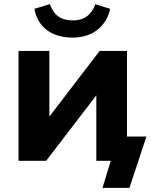

<svg xmlns="http://www.w3.org/2000/svg" viewBox="-20 -789 749 942"><path d="M206.5 0 452.6 -321.3V0H523.4L482.9 132.8H615.2L698.2 -119.1H603V-539.1H468.8L222.2 -216.8V-539.1H70.8V0ZM336.4 -604.5C437.5 -604.5 502.4 -663.1 520.5 -745.6L447.8 -768.1C429.7 -718.8 397 -689 337.4 -689C277.8 -689 245.1 -713.4 224.6 -769L148.9 -745.6C161.6 -668 221.7 -604.5 336.4 -604.5Z"/></svg>

Font: Winston ExtraBold
Style: Regular
Weight: 800
Designer: Vernon Adams, Kim Jin-seong, David Berlow, Cristiano Sobral
Foundry: The Winston Project Authors
Version: Version 3.004